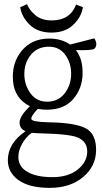

<svg xmlns="http://www.w3.org/2000/svg" viewBox="-20 -687 498 931"><path d="M207 -155Q189 -155 163 -159Q129 -123 132 -109.5Q135 -96 215 -94Q343 -92 394.5 -65.5Q446 -39 446 39.5Q446 118 383.5 171Q321 224 221.5 224Q122 224 70 186.5Q18 149 18 90Q18 8 104 -51Q75 -62 75 -93Q75 -124 125 -172Q50 -209 43 -295Q36 -381 85 -440.5Q134 -500 219 -500Q278 -500 320 -471L437 -501Q446 -489 447 -474.5Q448 -460 437 -450Q422 -442 348 -444Q382 -401 380.5 -329Q379 -257 334.5 -206Q290 -155 207 -155ZM213 -460.5Q160 -459 129 -420.5Q98 -382 98 -328.5Q98 -275 128 -234Q158 -193 211 -194Q264 -195 294.5 -235.5Q325 -276 325 -329.5Q325 -383 295.5 -422.5Q266 -462 213 -460.5ZM403 47Q403 -15 326 -29Q282 -37 215 -39Q148 -41 134 -43Q105 -22 87 10.5Q69 43 69 74Q69 121 113 146.5Q157 172 234 172Q311 172 357 135Q403 98 403 47ZM78 -652 111 -667Q122 -638 152 -613Q182 -588 231 -588Q320 -588 349 -665L382 -652Q375 -605 335.5 -567Q296 -529 229.5 -529Q163 -529 124 -567Q85 -605 78 -652Z"/></svg>

Font: Karma Light
Style: Regular
Weight: 300
Designer: Joana Correia
Foundry: Indian Type Foundry
Version: Version 1.202;PS 1.0;hotconv 1.0.78;makeotf.lib2.5.61930; tt